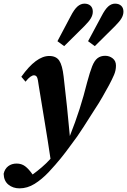

<svg xmlns="http://www.w3.org/2000/svg" viewBox="-77 -806 697 1053"><path d="M-57 147Q-51 120 -32 105.5Q-13 91 14 91Q41 91 60.5 105.5Q80 120 102 151Q128 132 152 111.5Q176 91 198 67Q199 66 199.5 65.5Q200 65 200 65Q185 -36 169 -132Q153 -228 136 -333Q131 -374 125.5 -383.5Q120 -393 109 -393Q101 -393 89.5 -385Q78 -377 63 -358L40 -385Q121 -499 193 -499Q231 -499 248 -473.5Q265 -448 272 -386Q282 -301 290.5 -220Q299 -139 306 -60Q337 -138 359.5 -208.5Q382 -279 401 -355Q416 -411 428.5 -442.5Q441 -474 458 -487Q475 -500 500 -500Q523 -500 541 -486Q559 -472 559 -446Q559 -420 548.5 -395.5Q538 -371 521 -339Q505 -310 485.5 -275.5Q466 -241 440 -202Q412 -159 381 -109.5Q350 -60 307 -4Q284 28 256.5 62Q229 96 190 138Q152 178 112.5 202.5Q73 227 30 227Q-6 227 -31 206.5Q-56 186 -57 147ZM238 -580 310 -716Q330 -755 348 -770.5Q366 -786 386 -786Q407 -786 419.5 -774.5Q432 -763 432 -742Q432 -724 421.5 -706Q411 -688 386 -663L275 -553ZM406 -580 479 -716Q499 -755 516.5 -770.5Q534 -786 554 -786Q575 -786 587.5 -774.5Q600 -763 600 -742Q600 -724 589.5 -706Q579 -688 554 -663L443 -553Z"/></svg>

Font: Source Serif Pro
Style: Bold Italic
Weight: 700
Italic angle: -12°
Designer: Frank Grießhammer
Foundry: Adobe Systems Incorporated
Version: Version 3.001;hotconv 1.0.111;makeotfexe 2.5.65597